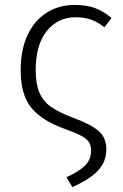

<svg xmlns="http://www.w3.org/2000/svg" viewBox="-20 -554 499 780"><path d="M433 -481 404 -443Q378 -464 350.5 -474Q323 -484 288 -484Q215 -484 170 -428Q125 -372 125 -269Q125 -213 140 -178Q155 -143 186.5 -120.5Q218 -98 276 -76Q349 -49 380.5 -22Q412 5 412 53Q412 102 379 138Q346 174 274 206L250 166Q299 144 324.5 119.5Q350 95 350 58Q350 37 341 23Q332 9 309 -3Q286 -15 239 -32Q150 -64 107 -116.5Q64 -169 64 -269Q64 -350 91 -409.5Q118 -469 168 -501.5Q218 -534 285 -534Q330 -534 365 -521.5Q400 -509 433 -481Z"/></svg>

Font: Fira Sans Light
Style: Regular
Weight: 300
Designer: bBox Type GmbH & Carrois Corporate GbR & Edenspiekermann AG
Foundry: bBox Type GmbH & Carrois Corporate GbR & Edenspiekermann AG
Version: Version 4.301